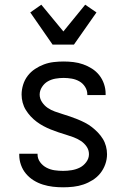

<svg xmlns="http://www.w3.org/2000/svg" viewBox="-20 -790 540 818"><path d="M249 8Q227 8 205.5 5.5Q184 3 163 -3.5Q142 -10 123.5 -21.5Q105 -33 91 -49.5Q77 -66 69.5 -87Q62 -108 62 -130V-135H140V-132Q140 -114 151 -99Q162 -84 178.5 -75.5Q195 -67 213 -64.5Q231 -62 249 -62Q267 -62 285.5 -65Q304 -68 320 -76Q336 -84 347.5 -99.5Q359 -115 359 -133Q359 -151 349 -165.5Q339 -180 324.5 -189.5Q310 -199 294 -205Q278 -211 261.5 -216Q245 -221 228.5 -226.5Q212 -232 196 -238.5Q180 -245 165 -253Q150 -261 136 -271.5Q122 -282 110.5 -294.5Q99 -307 90 -321.5Q81 -336 76.5 -353Q72 -370 72 -387Q72 -408 78.5 -429Q85 -450 98 -467Q111 -484 129 -496Q147 -508 167 -515.5Q187 -523 208.5 -525.5Q230 -528 251 -528Q272 -528 293 -525.5Q314 -523 334 -516Q354 -509 372 -497.5Q390 -486 403 -469.5Q416 -453 423 -432.5Q430 -412 430 -391V-385H352V-388Q352 -405 342.5 -420Q333 -435 318 -443.5Q303 -452 285.5 -455Q268 -458 251 -458Q234 -458 216.5 -455Q199 -452 184 -443.5Q169 -435 159 -419.5Q149 -404 149 -387Q149 -370 159 -355Q169 -340 183 -330.5Q197 -321 213.5 -315Q230 -309 246.5 -304Q263 -299 279 -293.5Q295 -288 311 -281.5Q327 -275 342.5 -267Q358 -259 371.5 -248.5Q385 -238 397 -225.5Q409 -213 418 -198.5Q427 -184 431.5 -167Q436 -150 436 -133Q436 -111 428.5 -90Q421 -69 407.5 -52Q394 -35 375 -23Q356 -11 335.5 -4Q315 3 293 5.5Q271 8 249 8ZM204 -600 109 -737 156 -770 250 -656 343 -770 391 -737 295 -600Z"/></svg>

Font: Huly
Style: Regular
Weight: 400
Designer: Belleve Invis
Foundry: Belleve Invis
Version: Version 33.2.5; ttfautohint (v1.8.4)